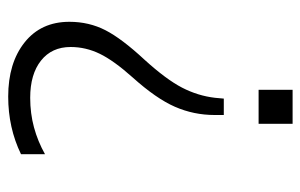

<svg xmlns="http://www.w3.org/2000/svg" viewBox="-156 -384 751 480"><g transform="rotate(90 220.0 -144.5)"><path d="M290 -500V-415H205V-500ZM222 211Q138 211 86.5 170Q35 129 35 58Q35 9 56 -32Q77 -73 130 -130Q179 -184 199.5 -223.5Q220 -263 225 -306L227 -328H268V-305Q268 -253 247.5 -206Q227 -159 174 -100Q132 -53 115 -18Q98 17 98 55Q98 102 132 129Q166 156 225 156Q264 156 299 146.5Q334 137 366 119V179Q300 211 222 211Z"/></g></svg>

Font: Winston Light
Style: Regular
Weight: 300
Designer: Original fonts by Vernon Adams / Changes by Cristiano Sobral
Foundry: Original fonts by Vernon Adams / Changes by Cristiano Sobral
Version: Version 2.503;July 17, 2020;FontCreator 13.0.0.2655 64-bit